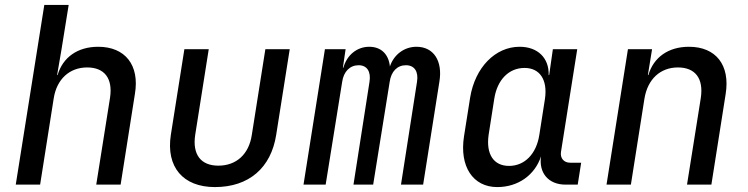

<svg xmlns="http://www.w3.org/2000/svg" viewBox="-20 -750 3040 780"><path d="M44 0H143L198 -349C210 -429 263 -476 334 -476C404 -476 439 -432 427 -353L371 0H470L528 -368C548 -486 488 -560 379 -560C295 -560 235 -517 214 -445H212L230 -550L259 -730H160Z M853 10C991 10 1081 -68 1102 -202L1157 -550H1058L1003 -202C991 -122 939 -77 867 -77C796 -77 761 -122 773 -202L828 -550H729L674 -202C654 -72 723 10 853 10Z M1213 0H1303L1370 -417C1376 -460 1402 -485 1437 -485C1471 -485 1488 -459 1481 -417L1416 0H1496L1563 -417C1569 -460 1594 -485 1629 -485C1664 -485 1681 -459 1674 -417L1609 0H1699L1765 -418C1779 -502 1742 -560 1672 -560C1622 -560 1580 -528 1564 -480C1559 -529 1529 -560 1480 -560C1430 -560 1389 -526 1375 -475H1373L1384 -550H1300Z M2000 10C2085 10 2153 -39 2178 -115C2168 -48 2208 0 2277 0H2327L2341 -89H2296C2271 -89 2255 -107 2259 -133L2325 -550H2226L2211 -445H2209C2211 -514 2165 -560 2091 -560C1992 -560 1910 -476 1890 -354L1865 -196C1846 -74 1901 10 2000 10ZM2048 -76C1985 -76 1954 -124 1965 -202L1988 -349C2000 -426 2047 -474 2111 -474C2173 -474 2205 -426 2194 -349L2171 -202C2159 -124 2111 -76 2048 -76Z M2444 0H2543L2598 -349C2611 -429 2663 -476 2734 -476C2804 -476 2839 -432 2827 -352L2771 0H2870L2928 -368C2947 -486 2888 -560 2779 -560C2695 -560 2635 -517 2614 -445H2612L2629 -550H2531Z"/></svg>

Font: JetBrains Mono Medium
Style: Italic
Weight: 436
Italic angle: -9°
Monospace: yes
Designer: Philipp Nurullin, Konstantin Bulenkov
Foundry: JetBrains
Version: Version 2.305